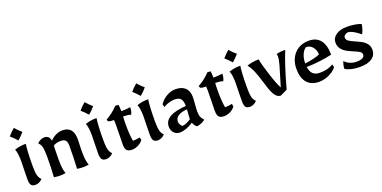

<svg xmlns="http://www.w3.org/2000/svg" viewBox="-16 -1274 3875 1949"><g transform="rotate(-20 1921.5 -299.5)"><path d="M73 -73Q73 -110 75 -178Q77 -242 77 -272Q77 -312 72 -347Q67 -382 58 -397Q89 -408 117.5 -412.5Q146 -417 181 -417Q176 -388 172.5 -327.5Q169 -267 169 -192Q169 -137 172.5 -108Q176 -79 183.5 -62Q191 -45 208 -27Q191 -8 170.5 0.5Q150 9 133 9Q100 9 86.5 -9Q73 -27 73 -73ZM54 -542Q85 -579 122 -610Q153 -573 190 -542Q159 -505 122 -474Q91 -511 54 -542Z M333 0Q340 -100 340 -213Q340 -268 336.5 -297Q333 -326 325.5 -343Q318 -360 301 -378Q319 -397 340 -405.5Q361 -414 378 -414Q433 -414 441 -354Q467 -384 503 -401Q539 -418 576 -418Q693 -418 693 -280L691 -217L689 -150Q689 -45 709 0Q681 6 646 6Q618 6 583 0Q590 -114 590 -248Q590 -288 574.5 -305.5Q559 -323 524 -323Q474 -323 442 -302L441 -273Q439 -203 439 -150Q439 -45 459 0Q430 6 399 6Q368 6 333 0Z M837 -73Q837 -110 839 -178Q841 -242 841 -272Q841 -312 836 -347Q831 -382 822 -397Q853 -408 881.5 -412.5Q910 -417 945 -417Q940 -388 936.5 -327.5Q933 -267 933 -192Q933 -137 936.5 -108Q940 -79 947.5 -62Q955 -45 972 -27Q955 -8 934.5 0.5Q914 9 897 9Q864 9 850.5 -9Q837 -27 837 -73ZM818 -542Q849 -579 886 -610Q917 -573 954 -542Q923 -505 886 -474Q855 -511 818 -542Z M1103 -76Q1103 -106 1105 -174Q1107 -248 1107 -297Q1107 -317 1105 -337Q1064 -337 1050.5 -343Q1037 -349 1037 -368Q1105 -404 1167 -469L1201 -466Q1205 -432 1206 -396Q1273 -397 1304 -404Q1304 -381 1300 -363.5Q1296 -346 1287 -328Q1258 -339 1204 -340Q1201 -298 1201 -252Q1201 -138 1214 -73Q1254 -74 1290 -82L1296 -53Q1277 -25 1243.5 -8Q1210 9 1175 9Q1136 9 1119.5 -10Q1103 -29 1103 -76Z M1395 -73Q1395 -110 1397 -178Q1399 -242 1399 -272Q1399 -312 1394 -347Q1389 -382 1380 -397Q1411 -408 1439.5 -412.5Q1468 -417 1503 -417Q1498 -388 1494.5 -327.5Q1491 -267 1491 -192Q1491 -137 1494.5 -108Q1498 -79 1505.5 -62Q1513 -45 1530 -27Q1513 -8 1492.5 0.5Q1472 9 1455 9Q1422 9 1408.5 -9Q1395 -27 1395 -73ZM1376 -542Q1407 -579 1444 -610Q1475 -573 1512 -542Q1481 -505 1444 -474Q1413 -511 1376 -542Z M1604 -83Q1604 -145 1662 -179.5Q1720 -214 1839 -222Q1838 -277 1819 -300Q1800 -323 1753 -323Q1722 -323 1689.5 -313Q1657 -303 1631 -286L1623 -319Q1652 -363 1699.5 -390.5Q1747 -418 1796 -418Q1864 -418 1900.5 -383.5Q1937 -349 1937 -284Q1937 -248 1932 -203Q1928 -155 1928 -132Q1928 -94 1936 -73Q1944 -52 1967 -27Q1927 5 1876 11Q1848 -8 1838 -42Q1802 -17 1763.5 -3Q1725 11 1693 11Q1653 11 1628.5 -15.5Q1604 -42 1604 -83ZM1832 -82V-89Q1832 -118 1835 -146L1838 -186Q1776 -182 1742 -159.5Q1708 -137 1708 -100Q1708 -84 1716.5 -68Q1725 -52 1739 -43Q1761 -45 1786 -56Q1811 -67 1832 -82Z M2098 -76Q2098 -106 2100 -174Q2102 -248 2102 -297Q2102 -317 2100 -337Q2059 -337 2045.5 -343Q2032 -349 2032 -368Q2100 -404 2162 -469L2196 -466Q2200 -432 2201 -396Q2268 -397 2299 -404Q2299 -381 2295 -363.5Q2291 -346 2282 -328Q2253 -339 2199 -340Q2196 -298 2196 -252Q2196 -138 2209 -73Q2249 -74 2285 -82L2291 -53Q2272 -25 2238.5 -8Q2205 9 2170 9Q2131 9 2114.5 -10Q2098 -29 2098 -76Z M2390 -73Q2390 -110 2392 -178Q2394 -242 2394 -272Q2394 -312 2389 -347Q2384 -382 2375 -397Q2406 -408 2434.5 -412.5Q2463 -417 2498 -417Q2493 -388 2489.5 -327.5Q2486 -267 2486 -192Q2486 -137 2489.5 -108Q2493 -79 2500.5 -62Q2508 -45 2525 -27Q2508 -8 2487.5 0.5Q2467 9 2450 9Q2417 9 2403.5 -9Q2390 -27 2390 -73ZM2371 -542Q2402 -579 2439 -610Q2470 -573 2507 -542Q2476 -505 2439 -474Q2408 -511 2371 -542Z M2661 -178Q2638 -254 2617.5 -304.5Q2597 -355 2567 -392Q2620 -413 2695 -413Q2705 -355 2743.5 -235.5Q2782 -116 2809 -69Q2856 -221 2873 -283Q2890 -345 2890 -374Q2890 -389 2885 -402Q2928 -413 2982 -413Q2925 -275 2857 -27L2782 9Q2752 9 2730.5 -15.5Q2709 -40 2694.5 -77Q2680 -114 2661 -178Z M3022 -191Q3022 -257 3049 -309Q3076 -361 3124.5 -389.5Q3173 -418 3236 -418Q3318 -418 3360.5 -364.5Q3403 -311 3403 -207Q3349 -194 3274.5 -184.5Q3200 -175 3127 -174Q3135 -121 3161 -97Q3187 -73 3237 -73Q3279 -73 3315.5 -82.5Q3352 -92 3379 -111L3388 -78Q3357 -38 3304 -13.5Q3251 11 3196 11Q3112 11 3067 -41Q3022 -93 3022 -191ZM3288 -252Q3286 -301 3258.5 -333.5Q3231 -366 3189 -366Q3160 -348 3142.5 -306.5Q3125 -265 3125 -213Q3171 -218 3216 -228.5Q3261 -239 3288 -252Z M3480 -25Q3480 -64 3498 -104Q3518 -80 3551 -65.5Q3584 -51 3622 -51Q3709 -51 3709 -98Q3709 -118 3689 -131Q3669 -144 3627 -161Q3582 -180 3554.5 -196Q3527 -212 3506.5 -239.5Q3486 -267 3486 -307Q3486 -356 3530.5 -387Q3575 -418 3646 -418Q3737 -418 3800 -394Q3800 -376 3790.5 -345Q3781 -314 3769 -293Q3731 -325 3696.5 -343.5Q3662 -362 3638 -362Q3617 -358 3604.5 -347Q3592 -336 3592 -322Q3592 -298 3613.5 -283Q3635 -268 3680 -249Q3722 -231 3749 -215Q3776 -199 3795 -173.5Q3814 -148 3814 -111Q3814 -53 3768 -21Q3722 11 3637 11Q3540 11 3480 -25Z"/></g></svg>

Font: Mirza Medium
Style: Regular
Weight: 500
Designer: Arabic design by Kourosh Beigpour, Latin design by Eduardo Tunni, engineering by Lasse Fister
Version: Version 1.0010g